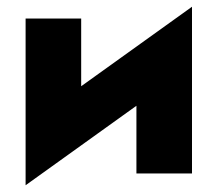

<svg xmlns="http://www.w3.org/2000/svg" viewBox="-20 -515 646 570"><path d="M221 -460V-259L550 -495V0H385V-201L56 35V-460Z"/></svg>

Font: Jost* Heavy
Style: Regular
Weight: 800
Version: Version 3.7